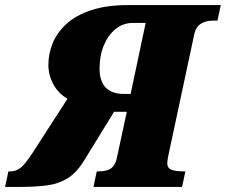

<svg xmlns="http://www.w3.org/2000/svg" viewBox="-70 -734 887 754"><path d="M-50 0 -37 -61H-27Q-7 -61 11.5 -75.5Q30 -90 62 -140L195 -346Q158 -368 139 -404Q120 -440 120 -480Q120 -523 137 -564.5Q154 -606 191 -640Q228 -674 288 -694Q348 -714 433 -714H797L784 -653H766Q738 -653 718.5 -640.5Q699 -628 693 -600L590 -118Q587 -103 587 -91Q587 -75 602 -68Q617 -61 653 -61H658L645 0H297L310 -61H316Q351 -61 367 -73.5Q383 -86 389 -114L428 -295H378L258 -100Q230 -55 195 -33.5Q160 -12 115 -6Q70 0 10 0ZM418 -365H443L502 -644H452Q414 -644 384.5 -620.5Q355 -597 338 -556.5Q321 -516 321 -465Q321 -365 418 -365Z"/></svg>

Font: Noto Serif Black
Style: Italic
Weight: 900
Italic angle: -12°
Designer: Monotype Design Team
Foundry: Monotype Imaging Inc.
Version: Version 2.013